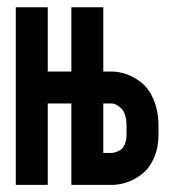

<svg xmlns="http://www.w3.org/2000/svg" viewBox="-20 -520 490 540"><path d="M270.5 -89.8H293Q298.3 -89.8 304.2 -91.6Q310.1 -93.3 317.9 -97.9Q325.7 -102.5 330.8 -114Q335.9 -125.5 335.9 -142.1V-164.6Q335.9 -200.2 321.5 -214.6Q307.1 -229 293 -229H270.5ZM114.3 0H24.4V-499.5H114.3V-318.8H180.7V-499.5H270.5V-318.8H293Q314.9 -318.8 336.7 -311Q358.4 -303.2 379.2 -286.4Q399.9 -269.5 412.8 -238Q425.8 -206.5 425.8 -164.6V-142.1Q425.8 -106 413.8 -77.6Q401.9 -49.3 382.3 -33Q362.8 -16.6 340.1 -8.3Q317.4 0 293 0H180.7V-229H114.3Z"/></svg>

Font: Anka/Coder Narrow
Style: Bold
Weight: 700
Width: 3
Monospace: yes
Version: Version 001.100